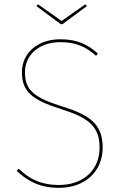

<svg xmlns="http://www.w3.org/2000/svg" viewBox="-20 -876 577 905"><path d="M382.1 -855.7 270.3 -777.3 159.1 -855.7 151.6 -847.4 266.3 -762H274.3L389.7 -847.4ZM264.4 -690.9C155 -690.9 83.3 -623.6 83.3 -535.9C83.3 -444.9 129.4 -405.6 267.3 -362C394.4 -321.9 449.4 -283.1 449.4 -179.7C449.4 -74.6 372.4 -4.1 258.3 -4.1C169.7 -4.1 116.7 -34.7 67.7 -80.9L58.6 -70.7C110.1 -22.4 168 9.4 258.7 9.4C380.4 9.4 463.9 -68 463.9 -180.1C463.9 -291 403.7 -333.7 272.1 -374.7C141.4 -415.7 97.7 -450.3 97.7 -535.9C97.7 -616.4 163.3 -677.3 264.4 -677.3C339.8 -677.3 387.1 -654.3 432.6 -612.9L441.7 -623.4C396.3 -663.4 347.8 -690.9 264.4 -690.9Z"/></svg>

Font: Fira Sans Hair
Style: Regular
Weight: 100
Designer: bBox Type GmbH & Carrois Corporate GbR & Edenspiekermann AG
Foundry: bBox Type GmbH & Carrois Corporate GbR & Edenspiekermann AG
Version: Version 4.300;PS 004.300;hotconv 1.0.88;makeotf.lib2.5.64775